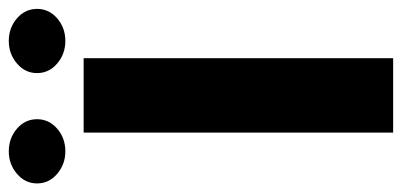

<svg xmlns="http://www.w3.org/2000/svg" viewBox="-312 -662 923 441"><g transform="rotate(-90 149.5 -441.5)"><path d="M236.3 -710.9V0H65.4V-710.9ZM-51.3 -817.9Q-51.3 -845.2 -29.3 -864Q-7.3 -882.8 22.5 -882.8Q52.7 -882.8 74.5 -864Q96.2 -845.2 96.2 -817.9Q96.2 -790.5 74.5 -771.7Q52.7 -752.9 22.5 -752.9Q-7.3 -752.9 -29.3 -771.7Q-51.3 -790.5 -51.3 -817.9ZM202.1 -817.9Q202.1 -845.2 224.1 -864Q246.1 -882.8 275.9 -882.8Q306.2 -882.8 327.9 -864Q349.6 -845.2 349.6 -817.9Q349.6 -790.5 327.9 -771.7Q306.2 -752.9 275.9 -752.9Q246.1 -752.9 224.1 -771.7Q202.1 -790.5 202.1 -817.9Z"/></g></svg>

Font: Vazirmatn UI FD Black
Style: Regular
Weight: 900
Designer: Saber Rastikerdar
Foundry: Saber Rastikerdar
Version: Version 33.003